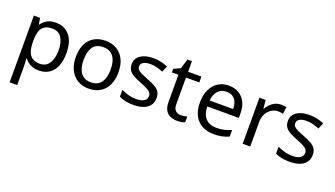

<svg xmlns="http://www.w3.org/2000/svg" viewBox="-73 -1259 3663 2099"><g transform="rotate(20 1758.0 -209.5)"><path d="M340 -546Q439 -546 499.5 -477Q560 -408 560 -269Q560 -178 532.5 -115.5Q505 -53 455.5 -21.5Q406 10 339 10Q298 10 266 -1Q234 -12 211.5 -29.5Q189 -47 173 -68H167Q169 -51 171 -25Q173 1 173 20V240H85V-536H157L169 -463H173Q189 -486 211.5 -505Q234 -524 265.5 -535Q297 -546 340 -546ZM324 -472Q270 -472 237 -451.5Q204 -431 189 -390Q174 -349 173 -286V-269Q173 -203 187 -157Q201 -111 234.5 -87Q268 -63 326 -63Q375 -63 406.5 -90Q438 -117 453.5 -163.5Q469 -210 469 -270Q469 -362 433.5 -417Q398 -472 324 -472Z M1166 -269Q1166 -202 1148.5 -150.5Q1131 -99 1098.5 -63Q1066 -27 1019.5 -8.5Q973 10 916 10Q863 10 818 -8.5Q773 -27 740 -63Q707 -99 688.5 -150.5Q670 -202 670 -269Q670 -358 700 -419.5Q730 -481 786 -513.5Q842 -546 919 -546Q992 -546 1047.5 -513.5Q1103 -481 1134.5 -419.5Q1166 -358 1166 -269ZM761 -269Q761 -206 777.5 -159.5Q794 -113 829 -88Q864 -63 918 -63Q972 -63 1007 -88Q1042 -113 1058.5 -159.5Q1075 -206 1075 -269Q1075 -333 1058 -378Q1041 -423 1006.5 -447.5Q972 -472 917 -472Q835 -472 798 -418Q761 -364 761 -269Z M1654 -148Q1654 -96 1628 -61Q1602 -26 1554 -8Q1506 10 1440 10Q1384 10 1343.5 1Q1303 -8 1272 -24V-104Q1304 -88 1349.5 -74.5Q1395 -61 1442 -61Q1509 -61 1539 -82.5Q1569 -104 1569 -140Q1569 -160 1558 -176Q1547 -192 1518.5 -208Q1490 -224 1437 -244Q1385 -264 1348 -284Q1311 -304 1291 -332Q1271 -360 1271 -404Q1271 -472 1326.5 -509Q1382 -546 1472 -546Q1521 -546 1563.5 -536.5Q1606 -527 1643 -510L1613 -440Q1579 -454 1542 -464Q1505 -474 1466 -474Q1412 -474 1383.5 -456.5Q1355 -439 1355 -409Q1355 -387 1368 -371.5Q1381 -356 1411.5 -341.5Q1442 -327 1493 -307Q1544 -288 1580 -268Q1616 -248 1635 -219.5Q1654 -191 1654 -148Z M1963 -62Q1983 -62 2004 -65.5Q2025 -69 2038 -73V-6Q2024 1 1998 5.5Q1972 10 1948 10Q1906 10 1870.5 -4.5Q1835 -19 1813 -55Q1791 -91 1791 -156V-468H1715V-510L1792 -545L1827 -659H1879V-536H2034V-468H1879V-158Q1879 -109 1902.5 -85.5Q1926 -62 1963 -62Z M2352 -546Q2421 -546 2470.5 -516Q2520 -486 2546.5 -431.5Q2573 -377 2573 -304V-251H2206Q2208 -160 2252.5 -112.5Q2297 -65 2377 -65Q2428 -65 2467.5 -74.5Q2507 -84 2549 -102V-25Q2508 -7 2468 1.5Q2428 10 2373 10Q2297 10 2238.5 -21Q2180 -52 2147.5 -113.5Q2115 -175 2115 -264Q2115 -352 2144.5 -415Q2174 -478 2227.5 -512Q2281 -546 2352 -546ZM2351 -474Q2288 -474 2251.5 -433.5Q2215 -393 2208 -321H2481Q2481 -367 2467 -401Q2453 -435 2424.5 -454.5Q2396 -474 2351 -474Z M2959 -546Q2974 -546 2991.5 -544.5Q3009 -543 3022 -540L3011 -459Q2998 -462 2982.5 -464Q2967 -466 2953 -466Q2922 -466 2894 -453Q2866 -440 2844 -416.5Q2822 -393 2809.5 -360Q2797 -327 2797 -286V0H2709V-536H2781L2791 -438H2795Q2812 -468 2836 -492.5Q2860 -517 2891 -531.5Q2922 -546 2959 -546Z M3471 -148Q3471 -96 3445 -61Q3419 -26 3371 -8Q3323 10 3257 10Q3201 10 3160.5 1Q3120 -8 3089 -24V-104Q3121 -88 3166.5 -74.5Q3212 -61 3259 -61Q3326 -61 3356 -82.5Q3386 -104 3386 -140Q3386 -160 3375 -176Q3364 -192 3335.5 -208Q3307 -224 3254 -244Q3202 -264 3165 -284Q3128 -304 3108 -332Q3088 -360 3088 -404Q3088 -472 3143.5 -509Q3199 -546 3289 -546Q3338 -546 3380.5 -536.5Q3423 -527 3460 -510L3430 -440Q3396 -454 3359 -464Q3322 -474 3283 -474Q3229 -474 3200.5 -456.5Q3172 -439 3172 -409Q3172 -387 3185 -371.5Q3198 -356 3228.5 -341.5Q3259 -327 3310 -307Q3361 -288 3397 -268Q3433 -248 3452 -219.5Q3471 -191 3471 -148Z"/></g></svg>

Font: ing115
Style: Regular
Weight: 400
Designer: Monotype Design Team
Foundry: Monotype Imaging Inc.
Version: Version 2.013